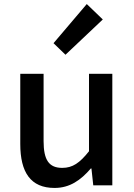

<svg xmlns="http://www.w3.org/2000/svg" viewBox="-20 -914 660 947"><path d="M249 13C324 13 378 -25 428 -83H431L440 0H534V-550H419V-168C373 -110 338 -86 287 -86C222 -86 195 -124 195 -218V-550H80V-204C80 -64 131 13 249 13ZM303 -644 487 -818 408 -894 244 -701Z"/></svg>

Font: Source Han Sans JP Medium
Style: Regular
Weight: 500
Designer: Ryoko NISHIZUKA 西塚涼子 (kana, bopomofo & ideographs); Paul D. Hunt (Latin, Greek & Cyrillic); Sandoll Communications 산돌커뮤니
Foundry: Adobe
Version: Version 2.002;hotconv 1.0.116;makeotfexe 2.5.65601